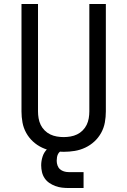

<svg xmlns="http://www.w3.org/2000/svg" viewBox="-20 -755 640 965"><path d="M300 8Q272 8 244.5 3.5Q217 -1 191.5 -13Q166 -25 145.5 -44Q125 -63 111.5 -87.5Q98 -112 93 -139.5Q88 -167 88 -195V-735H171V-195Q171 -178 174 -160.5Q177 -143 184.5 -127.5Q192 -112 204.5 -99.5Q217 -87 232.5 -79.5Q248 -72 265.5 -69Q283 -66 300 -66Q317 -66 334.5 -69Q352 -72 367.5 -79.5Q383 -87 395.5 -99.5Q408 -112 415.5 -127.5Q423 -143 426 -160.5Q429 -178 429 -195V-735H512V-195Q512 -167 507 -139.5Q502 -112 488.5 -87.5Q475 -63 454.5 -44Q434 -25 408.5 -13Q383 -1 355.5 3.5Q328 8 300 8ZM325 190Q308 190 291 188Q274 186 258 180Q242 174 228 164.5Q214 155 204.5 141Q195 127 191 110Q187 93 187 76Q187 54 194 32Q201 10 217.5 -6Q234 -22 256 -28.5Q278 -35 300 -35V0Q291 0 283.5 5.5Q276 11 272 18.5Q268 26 266.5 35Q265 44 265 53Q265 65 269 76.5Q273 88 281.5 95.5Q290 103 301.5 106.5Q313 110 325 110H400V190Z"/></svg>

Font: Zed Sans Extended
Style: Regular
Weight: 400
Width: 7
Designer: Belleve Invis
Foundry: Belleve Invis
Version: Version 1.0.0; ttfautohint (v1.8.4)